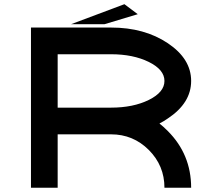

<svg xmlns="http://www.w3.org/2000/svg" viewBox="-20 -879 1040 899"><path d="M125 -750H500Q656.2 -750 765.6 -676.8Q875 -603.5 875 -500Q875 -396.5 765.6 -324.2Q746.1 -310.5 726.6 -300.8Q746.1 -285.2 765.6 -265.6Q875 -156.2 875 0H750Q750 -103.5 676.8 -176.8Q603.5 -250 500 -250H250V0H125ZM250 -625V-375H500Q603.5 -375 676.8 -411.1Q750 -447.3 750 -500Q750 -552.7 676.8 -588.9Q603.5 -625 500 -625ZM312.5 -765.6 562.5 -859.4 625 -812.5 468.8 -765.6Z"/></svg>

Font: Xanmono
Style: Regular
Weight: 400
Designer: GGBotNet
Foundry: GGBotNet
Version: 1.00